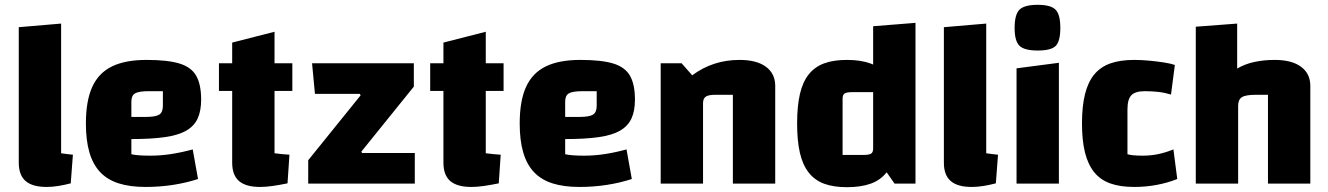

<svg xmlns="http://www.w3.org/2000/svg" viewBox="-20 -763 5520 798"><path d="M234 -126Q248 -124 260 -122.5Q272 -121 283 -120L274 -1Q247 6 222 10Q197 14 174 14Q115 14 86.5 -10.5Q58 -35 58 -87V-650L234 -665Z M585 14Q520 14 473 -1Q426 -16 396 -48Q366 -80 351.5 -130Q337 -180 337 -250Q337 -344 363.5 -402Q390 -460 445.5 -487Q501 -514 589 -514Q677 -514 726 -499Q775 -484 795.5 -448Q816 -412 816 -349Q816 -302 801.5 -270.5Q787 -239 754 -220Q721 -201 665 -193Q609 -185 526 -185H496V-277H585Q626 -277 641.5 -286.5Q657 -296 657 -323V-384H598Q557 -384 541.5 -375Q526 -366 526 -341V-122Q551 -116 605 -116Q647 -116 690 -122.5Q733 -129 781 -142L803 -19Q754 -3 699 5.5Q644 14 585 14Z M1061 14Q1002 14 973.5 -10.5Q945 -35 945 -87V-586L1121 -631V-126Q1137 -124 1152 -122.5Q1167 -121 1183 -120L1175 -1Q1141 6 1112.5 10Q1084 14 1061 14ZM890 -385V-500H1195V-385Z M1479 -367 1475 -373H1289L1277 -500H1700V-403L1482 -133L1485 -127H1704V0H1261V-97Z M1939 14Q1880 14 1851.5 -10.5Q1823 -35 1823 -87V-586L1999 -631V-126Q2015 -124 2030 -122.5Q2045 -121 2061 -120L2053 -1Q2019 6 1990.5 10Q1962 14 1939 14ZM1768 -385V-500H2073V-385Z M2388 14Q2323 14 2276 -1Q2229 -16 2199 -48Q2169 -80 2154.5 -130Q2140 -180 2140 -250Q2140 -344 2166.5 -402Q2193 -460 2248.5 -487Q2304 -514 2392 -514Q2480 -514 2529 -499Q2578 -484 2598.5 -448Q2619 -412 2619 -349Q2619 -302 2604.5 -270.5Q2590 -239 2557 -220Q2524 -201 2468 -193Q2412 -185 2329 -185H2299V-277H2388Q2429 -277 2444.5 -286.5Q2460 -296 2460 -323V-384H2401Q2360 -384 2344.5 -375Q2329 -366 2329 -341V-122Q2354 -116 2408 -116Q2450 -116 2493 -122.5Q2536 -129 2584 -142L2606 -19Q2557 -3 2502 5.5Q2447 14 2388 14Z M2726 0V-500H2813L2857 -450Q2900 -482 2949 -498Q2998 -514 3054 -514Q3125 -514 3163.5 -485.5Q3202 -457 3202 -406V0H3026V-369H2952Q2924 -369 2913 -361Q2902 -353 2902 -334V0Z M3500 -514Q3558 -514 3598.5 -499Q3639 -484 3664 -453Q3689 -422 3700.5 -371.5Q3712 -321 3712 -250Q3712 -178 3700.5 -127.5Q3689 -77 3664 -45.5Q3639 -14 3598.5 0.5Q3558 15 3500 15Q3444 15 3405 0.5Q3366 -14 3341 -46Q3316 -78 3304.5 -128Q3293 -178 3293 -250Q3293 -321 3304.5 -371.5Q3316 -422 3341 -453.5Q3366 -485 3405 -499.5Q3444 -514 3500 -514ZM3609 -380H3522Q3499 -380 3490.5 -374.5Q3482 -369 3482 -353V-119H3568Q3592 -119 3600.5 -124.5Q3609 -130 3609 -146ZM3785 -668V0H3698L3609 -127V-654Z M4079 -126Q4093 -124 4105 -122.5Q4117 -121 4128 -120L4119 -1Q4092 6 4067 10Q4042 14 4019 14Q3960 14 3931.5 -10.5Q3903 -35 3903 -87V-650L4079 -665Z M4205 -479 4381 -502V0H4205ZM4293 -553Q4238 -553 4217.5 -572.5Q4197 -592 4197 -647Q4197 -703 4217.5 -723Q4238 -743 4293 -743Q4347 -743 4367 -723Q4387 -703 4387 -647Q4387 -592 4368 -572.5Q4349 -553 4293 -553Z M4694 14Q4636 14 4595 -0.5Q4554 -15 4528 -47Q4502 -79 4489.5 -129Q4477 -179 4477 -250Q4477 -321 4489.5 -371.5Q4502 -422 4528 -453.5Q4554 -485 4595 -499.5Q4636 -514 4694 -514Q4723 -514 4755.5 -511Q4788 -508 4817 -503.5Q4846 -499 4863 -493L4847 -370Q4821 -378 4794.5 -381Q4768 -384 4738 -384Q4698 -384 4682 -367Q4666 -350 4666 -308V-122Q4686 -116 4729 -116Q4763 -116 4794 -122.5Q4825 -129 4857 -142L4873 -19Q4833 -3 4787.5 5.5Q4742 14 4694 14Z M4950 0V-652L5122 -665V-478Q5154 -497 5193.5 -505.5Q5233 -514 5278 -514Q5349 -514 5387.5 -485.5Q5426 -457 5426 -406V0H5250V-369H5199Q5157 -369 5141.5 -359Q5126 -349 5126 -323V0Z"/></svg>

Font: Changa
Style: Bold
Weight: 700
Designer: Eduardo Rodriguez Tunni
Foundry: Eduardo Rodriguez Tunni
Version: Version 3.002; ttfautohint (v1.8.2)